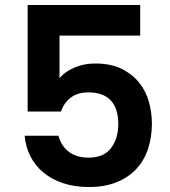

<svg xmlns="http://www.w3.org/2000/svg" viewBox="-20 -751 684 771"><path d="M543 -731V-608H219V-437Q239 -462 277.5 -479Q316 -496 362 -496Q426 -496 469.5 -474Q513 -452 540 -417.5Q567 -383 578.5 -340Q590 -297 590 -255Q590 -199 574 -152Q558 -105 526.5 -71.5Q495 -38 447.5 -19Q400 0 338 0Q279 0 233 -15.5Q187 -31 154 -58.5Q121 -86 102 -123.5Q83 -161 79 -206H215Q224 -168 254.5 -143Q285 -118 336 -118Q397 -118 426 -156.5Q455 -195 455 -253Q455 -315 425 -347.5Q395 -380 335 -380Q291 -380 263.5 -358.5Q236 -337 225 -303H91V-731Z"/></svg>

Font: SVN-Poppins SemiBold
Style: Regular
Weight: 600
Designer: Ninad Kale (Devanagari), Jonny Pinhorn (Latin)
Foundry: Indian Type Foundry
Version: Version 3.002 2017